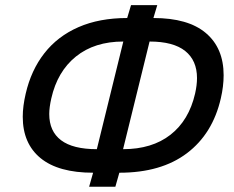

<svg xmlns="http://www.w3.org/2000/svg" viewBox="-20 -709 889 729"><path d="M333.5 -53.2Q201.7 -53.2 134 -108.6Q66.4 -164.1 66.4 -265.6Q66.4 -305.7 77.6 -353.5Q98.1 -442.4 148.4 -506.8Q198.7 -571.3 278.1 -606Q357.4 -640.6 462.9 -640.6L477.5 -689.5H577.1L562.5 -640.6Q694.3 -640.6 761.7 -583.5Q829.1 -526.4 829.1 -423.3Q829.1 -381.3 818.4 -335.4Q787.6 -201.2 689.7 -127.2Q591.8 -53.2 433.1 -53.2L418 0H318.4ZM448.2 -551.3Q338.9 -551.3 268.3 -494.4Q197.8 -437.5 174.8 -335.4Q167 -301.3 167 -275.9Q167 -210.4 211.9 -176.5Q256.8 -142.6 347.7 -142.6ZM720.7 -353.5Q728 -385.7 728 -412.6Q728 -479.5 683.1 -515.4Q638.2 -551.3 547.9 -551.3L447.3 -142.6Q557.1 -142.6 627.2 -197.3Q697.3 -252 720.7 -353.5Z"/></svg>

Font: Acari Sans Medium
Style: Italic
Weight: 500
Italic angle: -13°
Designer: Alfredo Marco Pradil and Stefan Peev
Foundry: Hanken Design Co.
Version: Version 1.045